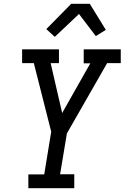

<svg xmlns="http://www.w3.org/2000/svg" viewBox="-20 -996 659 1016"><path d="M373 0H130V-73H214L251 -299L159 -662H97V-735H292V-662H248L309 -398L458 -661H423V-735H619V-662H547L334 -290L298 -74H373ZM270 -801 225 -842 357 -976H455L540 -838L487 -805L398 -922Z"/></svg>

Font: Iosevka HT Extended
Style: Italic
Weight: 400
Width: 7
Italic angle: -9°
Monospace: yes
Designer: Belleve Invis
Foundry: Belleve Invis
Version: Version 32.3.0; ttfautohint (v1.8.4)